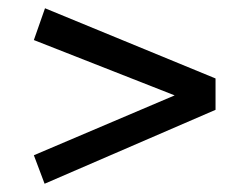

<svg xmlns="http://www.w3.org/2000/svg" viewBox="-20 -589 591 465"><path d="M89 -569 502 -399V-323L88 -144L62 -213L403 -358L62 -492Z"/></svg>

Font: Bitter Medium
Style: Regular
Weight: 500
Designer: Sol Matas, and Bitter project Authors
Foundry: Sol Matas
Version: Version 2.001